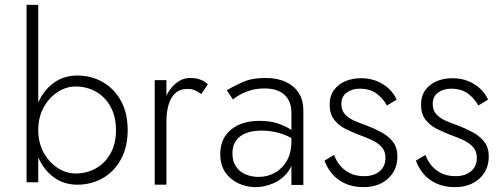

<svg xmlns="http://www.w3.org/2000/svg" viewBox="-20 -774 2055 788"><path d="M137 -754H89V-26H137ZM504 -240Q504 -310 476.5 -360Q449 -410 402 -437Q355 -464 297 -464Q243 -464 202 -435Q161 -406 138 -355.5Q115 -305 115 -240Q115 -177 138 -126Q161 -75 202 -45.5Q243 -16 297 -16Q355 -16 402 -43Q449 -70 476.5 -120.5Q504 -171 504 -240ZM456 -240Q456 -184 433.5 -144Q411 -104 373.5 -83Q336 -62 290 -62Q251 -62 215.5 -85.5Q180 -109 158.5 -149Q137 -189 137 -240Q137 -292 158.5 -332Q180 -372 215.5 -395.5Q251 -419 290 -419Q336 -419 373.5 -398Q411 -377 433.5 -336.5Q456 -296 456 -240Z M663 -445H615V-16H663ZM806 -388 833 -428Q818 -442 800 -448Q782 -454 761 -454Q728 -454 700.5 -431Q673 -408 657 -368Q641 -328 641 -277H663Q663 -313 671.5 -343Q680 -373 699 -391Q718 -409 750 -409Q767 -409 779.5 -403.5Q792 -398 806 -388Z M934 -144Q934 -177 949 -197.5Q964 -218 990.5 -228Q1017 -238 1053 -238Q1092 -238 1128 -227.5Q1164 -217 1196 -195V-225Q1187 -234 1167.5 -246Q1148 -258 1118 -268Q1088 -278 1046 -278Q971 -278 927.5 -241.5Q884 -205 884 -142Q884 -97 904.5 -67Q925 -37 958.5 -21.5Q992 -6 1029 -6Q1066 -6 1102.5 -22Q1139 -38 1163 -70.5Q1187 -103 1187 -153L1176 -195Q1176 -147 1157.5 -114.5Q1139 -82 1108.5 -65Q1078 -48 1042 -48Q1012 -48 987.5 -58.5Q963 -69 948.5 -90.5Q934 -112 934 -144ZM936 -366Q948 -376 966 -386Q984 -396 1009 -403.5Q1034 -411 1066 -411Q1097 -411 1118.5 -402.5Q1140 -394 1152.5 -380Q1165 -366 1170.5 -349Q1176 -332 1176 -313V-15H1225V-320Q1225 -363 1206 -392.5Q1187 -422 1152.5 -438Q1118 -454 1070 -454Q1013 -454 974.5 -436.5Q936 -419 911 -403Z M1351 -138 1312 -115Q1321 -88 1341 -63Q1361 -38 1394 -22Q1427 -6 1472 -6Q1534 -6 1572.5 -41Q1611 -76 1611 -132Q1611 -168 1593 -191.5Q1575 -215 1545.5 -231Q1516 -247 1482 -260Q1455 -269 1432 -279.5Q1409 -290 1395 -306Q1381 -322 1381 -348Q1381 -378 1403 -394Q1425 -410 1456 -410Q1499 -410 1526 -389.5Q1553 -369 1568 -341L1608 -365Q1597 -390 1576.5 -409.5Q1556 -429 1527 -441Q1498 -453 1462 -453Q1428 -453 1399 -441.5Q1370 -430 1351.5 -405.5Q1333 -381 1333 -345Q1333 -306 1351.5 -282.5Q1370 -259 1398 -245Q1426 -231 1455 -220Q1483 -210 1507.5 -198.5Q1532 -187 1547 -170Q1562 -153 1562 -126Q1562 -91 1538 -71Q1514 -51 1475 -51Q1441 -51 1416.5 -63Q1392 -75 1376 -94.5Q1360 -114 1351 -138Z M1726 -138 1687 -115Q1696 -88 1716 -63Q1736 -38 1769 -22Q1802 -6 1847 -6Q1909 -6 1947.5 -41Q1986 -76 1986 -132Q1986 -168 1968 -191.5Q1950 -215 1920.5 -231Q1891 -247 1857 -260Q1830 -269 1807 -279.5Q1784 -290 1770 -306Q1756 -322 1756 -348Q1756 -378 1778 -394Q1800 -410 1831 -410Q1874 -410 1901 -389.5Q1928 -369 1943 -341L1983 -365Q1972 -390 1951.5 -409.5Q1931 -429 1902 -441Q1873 -453 1837 -453Q1803 -453 1774 -441.5Q1745 -430 1726.5 -405.5Q1708 -381 1708 -345Q1708 -306 1726.5 -282.5Q1745 -259 1773 -245Q1801 -231 1830 -220Q1858 -210 1882.5 -198.5Q1907 -187 1922 -170Q1937 -153 1937 -126Q1937 -91 1913 -71Q1889 -51 1850 -51Q1816 -51 1791.5 -63Q1767 -75 1751 -94.5Q1735 -114 1726 -138Z"/></svg>

Font: SpinnyJost
Style: Regular
Weight: 300
Version: Version 3.710